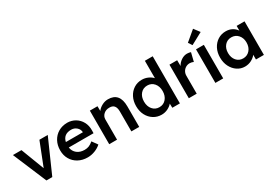

<svg xmlns="http://www.w3.org/2000/svg" viewBox="22 -1695 3682 2611"><g transform="rotate(-30 1863.5 -390.0)"><path d="M241 0 19 -527H153L292 -163L435 -527H566L333 0Z M888 10Q805 10 741.5 -24.5Q678 -59 642.5 -120Q607 -181 607 -259Q607 -341 641.5 -404Q676 -467 736.5 -502.5Q797 -538 876 -539Q946 -538 1001.5 -504.5Q1057 -471 1088.5 -412.5Q1120 -354 1118 -279L1117 -236H728Q738 -173 784 -136.5Q830 -100 901 -100Q938 -100 969 -112Q1000 -124 1036 -155L1097 -70Q1056 -33 1000 -11.5Q944 10 888 10ZM876 -430Q755 -430 731 -320H998V-325Q994 -370 959 -400Q924 -430 876 -430Z M1227 0V-527H1347L1348 -452Q1375 -489 1421 -513.5Q1467 -538 1516 -538Q1698 -538 1698 -322V0H1575V-313Q1575 -434 1474 -430Q1421 -430 1385.5 -397.5Q1350 -365 1350 -318V0Z M2048 10Q1978 10 1922 -25.5Q1866 -61 1834 -122.5Q1802 -184 1802 -264Q1802 -343 1834 -405Q1866 -467 1921.5 -502.5Q1977 -538 2047 -538Q2097 -538 2141.5 -518Q2186 -498 2214 -467V-740H2337V0H2218L2216 -66Q2191 -35 2145.5 -12.5Q2100 10 2048 10ZM2072 -94Q2137 -94 2177.5 -141.5Q2218 -189 2218 -264Q2218 -339 2177.5 -386Q2137 -433 2072 -433Q2007 -433 1966.5 -386Q1926 -339 1926 -264Q1926 -189 1966.5 -141.5Q2007 -94 2072 -94Z M2477 0V-527H2598L2599 -436Q2623 -480 2666.5 -509Q2710 -538 2758 -538Q2775 -538 2790.5 -535Q2806 -532 2816 -528L2783 -393Q2772 -399 2756 -403Q2740 -407 2724 -407Q2690 -407 2662 -390.5Q2634 -374 2617.5 -345.5Q2601 -317 2601 -281V0Z M2894 0V-527H3017V0ZM2882 -600 2843 -659 2999 -790 3067 -700Z M3356 10Q3291 10 3237.5 -26Q3184 -62 3152.5 -124Q3121 -186 3121 -265Q3121 -345 3153 -406.5Q3185 -468 3240 -503Q3295 -538 3364 -538Q3421 -538 3464 -514.5Q3507 -491 3532 -453V-527H3656V0H3531V-74Q3504 -38 3457.5 -14Q3411 10 3356 10ZM3390 -99Q3454 -99 3495 -145.5Q3536 -192 3536 -265Q3536 -337 3495 -383Q3454 -429 3390 -429Q3326 -429 3286 -383Q3246 -337 3246 -265Q3246 -192 3286 -145.5Q3326 -99 3390 -99Z"/></g></svg>

Font: Lexend Deca Medium
Style: Regular
Weight: 500
Designer: Bonnie Shaver-Troup, Thomas Jockin
Foundry: Lexend
Version: Version 1.008; ttfautohint (v1.8.4.7-5d5b)